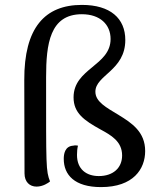

<svg xmlns="http://www.w3.org/2000/svg" viewBox="-20 -751 645 783"><path d="M129 10C155 10 177 -5 184 -11C167 -56 168 -68 168 -436C168 -571 183 -693 314 -693C388 -693 431 -651 431 -592C431 -483 280 -472 280 -354C280 -290 323 -260 390 -223C432 -200 478 -175 478 -117C478 -66 441 -33 383 -33C332 -33 294 -61 294 -119C294 -131 295 -146 298 -157C292 -158 287 -159 279 -157C244 -155 240 -122 240 -103C240 -38 284 12 392 12C524 12 572 -62 572 -135C572 -213 518 -249 464 -282C413 -313 369 -336 369 -377C369 -445 491 -463 491 -588C491 -676 430 -731 314 -731C163 -731 78 -638 79 -424L80 -44C80 -9 101 10 129 10Z"/></svg>

Font: Arima Koshi Medium
Style: Regular
Weight: 500
Designer: Joana Correia and Natanael Gama
Foundry: NDISCOVER
Version: Version 1.019;PS 001.019;hotconv 1.0.88;makeotf.lib2.5.64775